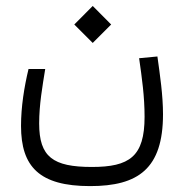

<svg xmlns="http://www.w3.org/2000/svg" viewBox="-20 -464 626 651"><path d="M285.6 167C448.7 167 532.7 107.9 532.7 -76.7C532.7 -140.6 522.5 -209.5 513.7 -272.5L451.7 -266.6C461.4 -198.7 470.2 -136.7 470.2 -67.9C470.2 66.9 418.9 102.1 291.5 102.1C159.2 102.1 112.8 67.9 112.8 -45.4C112.8 -110.4 124 -171.4 133.3 -230H76.7C62 -168.5 51.3 -102.1 51.3 -37.1C51.3 101.1 113.3 167 285.6 167ZM294.4 -318.4 356.9 -380.9 294.4 -443.8 231.9 -380.9Z"/></svg>

Font: Cascadia Mono NF Light
Style: Regular
Weight: 300
Monospace: yes
Designer: Aaron Bell
Foundry: Saja Typeworks
Version: Version 2404.023